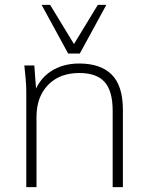

<svg xmlns="http://www.w3.org/2000/svg" viewBox="-20 -769 610 789"><path d="M88 0V-392Q88 -418 85.5 -445Q83 -472 80 -500H121L130 -380H118Q139 -443 188.5 -475.5Q238 -508 305 -508Q394 -508 439.5 -462Q485 -416 485 -318V0H443V-314Q443 -395 410 -432Q377 -469 306 -469Q225 -469 177.5 -420Q130 -371 130 -288V0ZM260 -549 151 -749H186L284 -588L382 -749H417L308 -549Z"/></svg>

Font: Mulish ExtraLight
Style: Regular
Weight: 200
Designer: Vernon Adams
Foundry: Vernon Adams
Version: Version 3.603